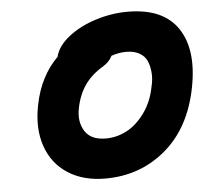

<svg xmlns="http://www.w3.org/2000/svg" viewBox="-47 -747 800 713"><g transform="rotate(-5 353.0 -391.0)"><path d="M317.9 -85.9Q235.8 -85.9 178.5 -123Q121.1 -160.2 98.1 -227.5Q75.2 -294.9 92.8 -380.9Q113.3 -484.9 180.2 -551.8Q189.5 -591.3 232.4 -625Q275.4 -658.7 334.7 -677.2Q394 -695.8 453.1 -695.8Q585.9 -695.8 640.4 -614.5Q694.8 -533.2 667 -393.1Q637.7 -245.6 542.7 -165.8Q447.8 -85.9 317.9 -85.9ZM242.2 -354Q232.4 -304.2 254.9 -269Q277.3 -233.9 333 -233.9Q372.6 -233.9 409.7 -252.9Q446.8 -272 477.1 -313.2Q507.3 -354.5 518.1 -411.1Q524.9 -438 522.9 -462.6Q521 -487.3 512.7 -506.3Q504.4 -525.4 484.6 -536.6Q464.8 -547.9 436 -547.9Q408.2 -547.9 379.9 -538.1Q369.1 -516.1 346.2 -502Q301.3 -475.6 276.4 -439.2Q251.5 -402.8 242.2 -354Z"/></g></svg>

Font: Shantell Sans Irregular Bouncy
Style: Bold Italic
Weight: 700
Italic angle: -11.31°
Designer: Stephen Nixon, Anya Danilova, Shantell Martin
Foundry: Arrow Type
Version: Version 1.006;[9816181b4]